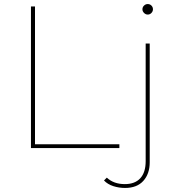

<svg xmlns="http://www.w3.org/2000/svg" viewBox="-20 -732 875 949"><path d="M133 0V-700H153V-19H570V0ZM598 197Q568 197 540 188Q512 179 494 160L508 146Q542 178 597 178Q647 178 673.5 149Q700 120 700 65V-517H720V70Q720 127 688.5 162Q657 197 598 197ZM710 -660Q700 -660 692 -668Q684 -676 684 -686Q684 -697 692 -704.5Q700 -712 710 -712Q721 -712 728.5 -704.5Q736 -697 736 -686Q736 -676 728.5 -668Q721 -660 710 -660Z"/></svg>

Font: Montserrat Alternates Thin
Style: Regular
Weight: 100
Designer: Julieta Ulanovsky
Foundry: Julieta Ulanovsky
Version: Version 9.000